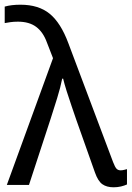

<svg xmlns="http://www.w3.org/2000/svg" viewBox="-20 -785 559 815"><path d="M462 10Q433 10 414.5 -3Q396 -16 383 -53L304 -276Q296 -300 284.5 -333Q273 -366 263 -398Q253 -430 248 -451H244Q237 -415 222.5 -368Q208 -321 195 -281L103 0H9L205 -538L179 -605Q163 -649 133.5 -671Q104 -693 56 -693Q38 -693 24.5 -691Q11 -689 0 -687V-757Q14 -761 30.5 -763Q47 -765 67 -765Q144 -765 191 -726.5Q238 -688 270 -602L460 -97Q468 -76 474.5 -69Q481 -62 492 -62Q500 -62 507 -64Q514 -66 519 -67V-2Q508 3 493.5 6.5Q479 10 462 10Z"/></svg>

Font: Go Noto Current
Style: Regular
Weight: 400
Designer: Monotype Design Team
Foundry: Monotype Imaging Inc.
Version: Version 2.007; ttfautohint (v1.8) -l 8 -r 50 -G 200 -x 14 -D